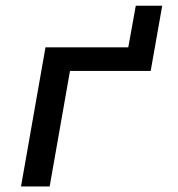

<svg xmlns="http://www.w3.org/2000/svg" viewBox="-20 -670 640 690"><path d="M143.5 -500H441L468 -649.5H563L521.5 -415H231.5L158.5 0H55.5Z"/></svg>

Font: JuliaMono SemiBoldItalic
Style: Regular
Weight: 600
Italic angle: -9°
Monospace: yes
Designer: cormullion
Foundry: corm
Version: Version 0.049; ttfautohint (v1.8.4)